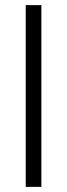

<svg xmlns="http://www.w3.org/2000/svg" viewBox="-20 -727 261 747"><path d="M80 0H141V-707H80Z"/></svg>

Font: Hind Light
Style: Regular
Weight: 300
Designer: Manushi Parikh, Satya Rajpurohit
Foundry: Indian Type Foundry
Version: Version 1.201;PS 1.0;hotconv 1.0.78;makeotf.lib2.5.61930; tt